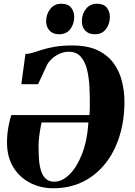

<svg xmlns="http://www.w3.org/2000/svg" viewBox="-20 -995 724 1026"><path d="M94 -545 116 -707Q135.5 -707 156.8 -713.8Q178 -720.5 206 -729.5Q234 -738.5 273.2 -745.2Q312.5 -752 367 -752Q447.5 -752 501.2 -726.5Q555 -701 586.5 -658Q618 -615 631.5 -561.5Q645 -508 645 -452Q645 -351.5 618.5 -267Q592 -182.5 542 -120Q492 -57.5 422 -23.2Q352 11 264 11Q197.5 11 141.2 -17.8Q85 -46.5 51.2 -101.2Q17.5 -156 17.5 -234Q17.5 -277 25.2 -318.5Q33 -360 40.5 -380H458Q458.5 -384.5 458.8 -392.5Q459 -400.5 459.5 -409.8Q460 -419 460 -427Q460.5 -478 458 -529.2Q455.5 -580.5 445 -623.5Q434.5 -666.5 411.2 -692.5Q388 -718.5 347 -718.5Q321 -718.5 297 -707.2Q273 -696 255.5 -679.2Q238 -662.5 230 -645.5L183.5 -545ZM452.5 -340.5H202Q196 -313.5 191 -278.2Q186 -243 186 -217Q186 -179.5 188.2 -145Q190.5 -110.5 199 -83.2Q207.5 -56 224.5 -40Q241.5 -24 270.5 -24Q311.5 -24 351 -62.5Q390.5 -101 418.2 -171.8Q446 -242.5 452.5 -340.5ZM295.5 -812Q262.5 -812 244.5 -831.8Q226.5 -851.5 226.5 -882Q227 -920 248.8 -947.5Q270.5 -975 307.5 -975Q343.5 -975 360.2 -954Q377 -933 376.5 -903.5Q376.5 -867.5 356 -839.8Q335.5 -812 295.5 -812ZM486 -812Q453.5 -812 435.2 -831.8Q417 -851.5 417.5 -882Q417.5 -920 439.5 -947.5Q461.5 -975 498 -975Q534 -975 550.8 -954Q567.5 -933 567 -903.5Q567 -867.5 546.5 -839.8Q526 -812 486 -812Z"/></svg>

Font: Merriweather 120pt Black
Style: Italic
Weight: 900
Italic angle: -7.8°
Version: Version 2.101